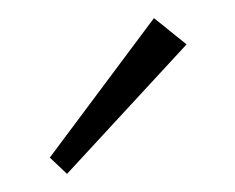

<svg xmlns="http://www.w3.org/2000/svg" viewBox="-20 -754 259 212"><path d="M35 -580 150 -734 186 -705 54 -562Z"/></svg>

Font: Bellota Text Light
Style: Regular
Weight: 300
Designer: Kemie Guaida
Foundry: Kemie Guaida
Version: Version 4.001